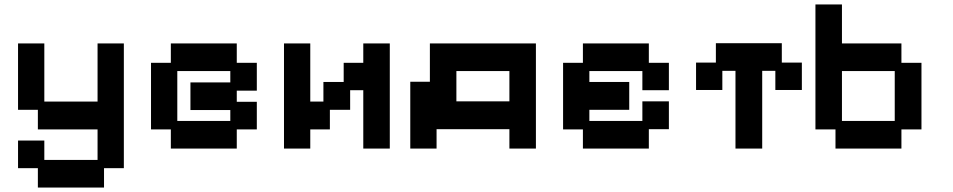

<svg xmlns="http://www.w3.org/2000/svg" viewBox="-20 -656 4277 862"><path d="M150 186V99H61V-25H179V62H418V-75H150V-163H61V-461H179V-200H418V-461H536V99H447V186Z M747 11V-75H658V-374H747V-461H1043V-374H1133V-249H1043V-199H1133V-75H1043V11ZM776 -113H1014V-162H835V-286H1014V-337H776Z M1255 11V-461H1373V-200H1432V-288H1523V-374H1611V-461H1730V11H1611V-251H1552V-163H1461V-75H1373V11Z M1822 11V-289H1910V-461H2386V11H2267V-76H1940V11ZM2029 -201H2267V-337H2029Z M2597 11V-75H2508V-374H2597V-461H2893V-374H2983V-251H2864V-337H2626V-288H2805V-163H2626V-113H2864V-201H2983V-76H2893V11Z M3282 11V-338H3223V-252H3105V-375H3194V-462H3490V-375H3580V-252H3461V-338H3402V11Z M3731 11V-75H3641V-636H3760V-461H4027V-374H4117V-75H4027V11ZM3760 -113H3997V-337H3760Z"/></svg>

Font: Pixelify Sans SemiBold
Style: Regular
Weight: 600
Designer: Stefie Justprince
Foundry: Typecalism Foundryline
Version: Version 1.000